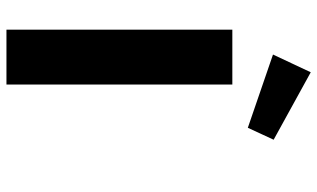

<svg xmlns="http://www.w3.org/2000/svg" viewBox="-214 -769 983 595"><g transform="rotate(90 277.5 -471.5)"><path d="M72 0V-700H242V0ZM376 -748 149 -826 204 -943 413 -828Z"/></g></svg>

Font: Mach
Style: Bold
Weight: 700
Version: Version 1.002